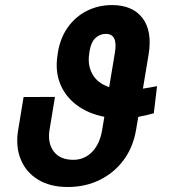

<svg xmlns="http://www.w3.org/2000/svg" viewBox="-20 -742 696 772"><path d="M611.5 -395.6 598.4 -286.6Q584.5 -282.7 568.5 -278.8Q552.6 -274.9 535.9 -272L527.3 -220.9Q515.6 -150.6 477.3 -98.7Q438.9 -46.9 381 -18.5Q323.2 9.9 252.1 9.9Q181.1 9.9 132.5 -20.1Q83.8 -50.1 62.9 -102.3Q41.9 -154.5 53.3 -220.9L74.9 -351.9L201 -352.3L179.3 -220.9Q170.5 -168.3 195.5 -133.9Q220.5 -99.4 274.9 -99.4Q319.2 -99.4 350.5 -131.4Q381.7 -163.4 391 -220.9L399.5 -272.4Q333.8 -285.2 287.8 -320Q241.8 -354.8 221.4 -406.4Q201 -458.1 211.6 -522L212.7 -531.2Q222.7 -590.9 253.6 -633.5Q284.4 -676.1 330.4 -698.9Q376.4 -721.6 430.8 -721.6Q513.1 -721.6 553.1 -669.2Q593 -616.8 577.4 -522L554.7 -385.7Q569.6 -387.8 583.8 -390.4Q598 -393.1 611.5 -395.6ZM419 -391.7 442.5 -533.4Q453.8 -605.8 405.9 -605.8Q382.1 -605.8 364.3 -589.7Q346.6 -573.5 340.2 -537.6L338.8 -526.3Q331.3 -480.1 351.6 -443.9Q371.8 -407.7 419 -391.7Z"/></svg>

Font: Inter UI Semi Bold
Style: Italic
Weight: 600
Italic angle: -9.39999°
Designer: Rasmus Andersson
Foundry: rsms
Version: 3.2;8d6f07862